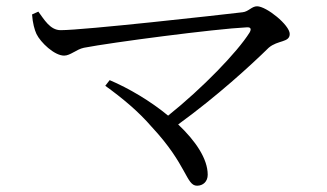

<svg xmlns="http://www.w3.org/2000/svg" viewBox="-20 -633 1040 611"><path d="M607 -42C626 -42 641 -55 641 -77C641 -128 602 -185 547 -237C671 -327 779 -426 835 -481C864 -506 902 -497 902 -525C902 -553 828 -613 798 -613C781 -613 771 -596 752 -594C676 -585 247 -537 173 -537C139 -537 120 -572 102 -596L82 -587C84 -559 90 -538 96 -525C109 -498 153 -456 184 -456C204 -456 223 -476 247 -481C335 -498 663 -541 765 -546C778 -547 781 -541 774 -529C735 -467 625 -353 515 -265C458 -312 390 -352 329 -378L315 -360C369 -321 420 -279 463 -229C576 -108 572 -42 607 -42Z"/></svg>

Font: Source Han Serif CN
Style: Regular
Weight: 400
Designer: Ryoko NISHIZUKA 西塚涼子 (kana & ideographs); Frank Grießhammer (Latin, Greek & Cyrillic); Wenlong ZHANG 张文龙 (bopomofo); San
Foundry: Adobe
Version: Version 2.003;hotconv 1.1.1;makeotfexe 2.6.0